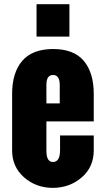

<svg xmlns="http://www.w3.org/2000/svg" viewBox="-20 -887 499 921"><path d="M155.3 -711.4V-866.7H313V-711.4ZM38.1 -165.5V-436.5Q38.1 -538.1 86.4 -594.7Q134.8 -651.4 234.4 -651.9Q334 -651.9 381.8 -595.2Q429.7 -538.6 429.7 -436.5V-304.7H202.6V-163.6Q202.6 -109.9 233.9 -109.9Q268.1 -109.9 268.1 -167.5V-237.3H429.7V-165.5Q429.7 -85.9 372.1 -36.1Q314.5 13.7 233.9 14.2Q153.3 14.2 95.7 -36.1Q38.1 -86.4 38.1 -165.5ZM202.6 -391.1H266.6V-479Q266.6 -527.3 234.4 -527.3Q202.1 -527.3 202.6 -479Z"/></svg>

Font: Oswald-Bold
Style: Bold
Weight: 700
Designer: vernon adams
Foundry: vernon adams
Version: Version 2.002; ttfautohint (v0.92.18-e454-dirty) -l 8 -r 50 